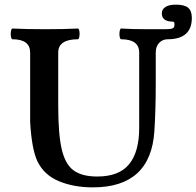

<svg xmlns="http://www.w3.org/2000/svg" viewBox="-20 -788 840 821"><path d="M25.9 -643.1Q25.9 -652.3 27.8 -659.2Q29.8 -666 33.2 -666Q89.4 -663.1 173.3 -663.1Q257.3 -663.1 313 -666Q316.4 -666 318.4 -659.4Q320.3 -652.8 320.3 -643.6Q320.3 -634.3 318.4 -627.2Q316.4 -620.1 313 -620.1Q229 -620.1 229 -563V-335Q229 -214.4 243.9 -150.1Q258.8 -85.9 294.4 -59.6Q330.1 -33.2 396 -33.2Q488.8 -33.2 532 -85.7Q575.2 -138.2 575.2 -242.2V-563Q575.2 -620.1 498 -620.1Q494.6 -620.1 492.7 -626.7Q490.7 -633.3 490.7 -642.6Q490.7 -652.3 492.7 -659.2Q494.6 -666 498 -666Q542.5 -663.1 609.9 -663.1H674.8Q697.8 -663.1 708 -664.3Q718.3 -665.5 722.2 -669.7Q726.1 -673.8 726.1 -683.1Q726.1 -690.9 724.1 -693.4Q722.2 -695.8 714.8 -695.8Q696.3 -695.8 684.1 -704.3Q671.9 -712.9 671.9 -731Q671.9 -748 687.3 -758.1Q702.6 -768.1 731.9 -768.1Q769.5 -768.1 784.9 -754.6Q800.3 -741.2 800.3 -711.4Q800.3 -620.1 696.8 -620.1Q675.8 -620.1 660.9 -605Q646 -589.8 646 -563V-430.2Q646 -317.9 640.1 -227.1Q624.5 13.2 377 13.2Q295.4 13.2 231.9 -13.2Q168.5 -39.6 140.1 -98.1Q115.7 -149.4 108.9 -266.1V-563Q108.9 -620.1 33.2 -620.1Q29.8 -620.1 27.8 -627Q25.9 -633.8 25.9 -643.1Z"/></svg>

Font: JuniusX
Style: Bold
Weight: 700
Designer: Peter S. Baker
Foundry: Briery Creek Software
Version: Version 1.004